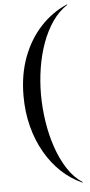

<svg xmlns="http://www.w3.org/2000/svg" viewBox="-63 -836 488 1041"><g transform="rotate(-5 181.0 -315.0)"><path d="M343 170Q282 143.5 231 96Q180 48.5 142.8 -16.2Q105.5 -81 85.2 -159.2Q65 -237.5 65 -325Q65 -441.5 100.5 -536Q136 -630.5 198.8 -697.8Q261.5 -765 343 -800L344.5 -797.5Q298 -767.5 263.2 -717.2Q228.5 -667 205.5 -603.2Q182.5 -539.5 171.2 -468.2Q160 -397 160 -325Q160 -253 171.2 -178.8Q182.5 -104.5 205.5 -36.8Q228.5 31 263.2 84.2Q298 137.5 344.5 167.5Z"/></g></svg>

Font: Bodoni Moda 72pt
Style: Regular
Weight: 400
Designer: Owen Earl
Foundry: indestructible type
Version: Version 2.005